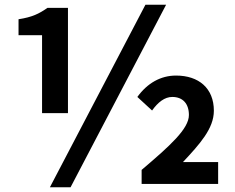

<svg xmlns="http://www.w3.org/2000/svg" viewBox="-20 -774 988 808"><path d="M157 -298H266V-741H180C144 -716 116 -702 58 -693V-626H157ZM190 14H277L679 -754H592ZM576 0H898V-92H750C821 -168 880 -233 880 -308C880 -403 816 -456 721 -456C656 -456 600 -424 558 -366L620 -309C645 -344 673 -366 705 -366C749 -366 775 -338 775 -290C775 -232 696 -161 576 -59Z"/></svg>

Font: Noto Sans HK
Style: Bold
Weight: 700
Designer: Ryoko NISHIZUKA 西塚涼子 (kana, bopomofo & ideographs); Paul D. Hunt (Latin, Greek & Cyrillic); Sandoll Communications 산돌커뮤니
Foundry: Adobe
Version: Version 2.002;hotconv 1.0.116;makeotfexe 2.5.65601